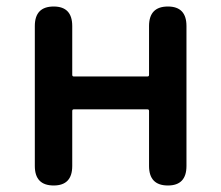

<svg xmlns="http://www.w3.org/2000/svg" viewBox="-20 -570 680 590"><path d="M145 0Q87 0 87 -60V-490Q87 -550 145 -550Q202 -550 202 -490V-340Q202 -335 207 -335H433Q438 -335 438 -340V-490Q438 -550 496 -550Q553 -550 553 -490V-60Q553 0 496 0Q438 0 438 -60V-229Q438 -234 433 -234H207Q202 -234 202 -229V-60Q202 0 145 0Z"/></svg>

Font: Resource Han Rounded CN Medium
Style: Regular
Weight: 500
Designer: Cyano Hao (round all glyphs); Ryoko NISHIZUKA 西塚涼子 (kana, bopomofo & ideographs); Paul D. Hunt (Latin, Greek & Cyrillic)
Foundry: Cyano Hao
Version: 0.990